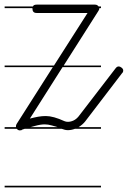

<svg xmlns="http://www.w3.org/2000/svg" viewBox="-20 -570 552 829"><path d="M416 -14H304Q288 -8 273 -8Q261 -8 246 -14H87L75 -10L73 -8Q67 -7 65 -7Q59 -7 54 -12L52 -14H0V-21H49Q49 -23 49 -26Q49 -30 52 -35L208 -280H0V-287H213L358 -514H138Q120 -514 120 -533V-535H0V-542H122Q125 -550 138 -550H390Q399 -550 404 -544Q405 -543 406 -542H416V-535H409V-534Q409 -529 405 -523L255 -287H416V-280H250L109 -58Q128 -63 144.5 -66Q161 -69 178 -69Q210 -69 258 -47Q265 -44 273 -44Q285 -44 297 -49.5Q309 -55 319 -67L479 -275Q485 -283 492 -283Q499 -283 505.5 -277.5Q512 -272 512 -266Q512 -258 507 -254L348 -46Q336 -31 319 -21H416ZM416 239H0V232H416ZM205 -28Q188 -33 173 -33Q155 -33 130 -26Q121 -24 111 -21H229Q217 -25 205 -28Z"/></svg>

Font: Gruenewald VA 1. Klasse
Style: Regular
Weight: 400
Designer: Peter Wiegel
Foundry: Peter Wiegel, nach dem Schriftentwurf von Dr. H. Gr¸newald
Version: Version 0.007